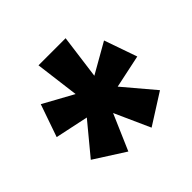

<svg xmlns="http://www.w3.org/2000/svg" viewBox="-112 -850 616 616"><g transform="rotate(-45 196.0 -542.5)"><path d="M378.9 -538.1 266.1 -514.2 354 -410.2 250 -344.2 195.8 -464.8 143.1 -342.8 39.1 -409.2 126 -514.2 13.2 -538.1 51.8 -648.9 153.8 -592.8 134.8 -742.2H257.8L237.8 -591.8L339.8 -649.9Z"/></g></svg>

Font: Fira Sans Compressed
Style: Bold
Weight: 700
Width: 1
Designer: Carrois Corporate & Edenspiekermann AG
Foundry: Carrois Corporate GbR & Edenspiekermann AG
Version: Version 4.203;PS 004.203;hotconv 1.0.88;makeotf.lib2.5.64775